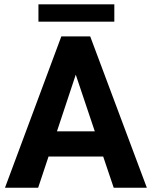

<svg xmlns="http://www.w3.org/2000/svg" viewBox="-20 -882 713 902"><path d="M464.8 -146.5H208L159.2 0H3.4L268.1 -710.9H403.8L669.9 0H514.2ZM247.6 -265.1H425.3L335.9 -531.2ZM517.1 -780.3H160.6V-861.8H517.1Z"/></svg>

Font: Robotiche
Style: Bold
Weight: 700
Designer: Google
Version: Version 2.001150; 2014